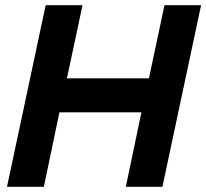

<svg xmlns="http://www.w3.org/2000/svg" viewBox="-20 -720 795 740"><path d="M7 0 156 -700H298L238 -418H554L614 -700H755L606 0H465L525 -287H209L149 0Z"/></svg>

Font: Red Hat Display ExtraBold
Style: Italic
Weight: 800
Italic angle: -12°
Designer: Pentagram, MCKL
Foundry: Pentagram, MCKL
Version: Version 1.023